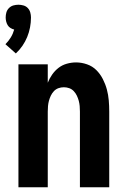

<svg xmlns="http://www.w3.org/2000/svg" viewBox="-20 -792 540 812"><path d="M47 -566 3 -605Q16 -618 25.5 -633.5Q35 -649 40 -667Q32 -669 24.5 -673.5Q17 -678 12.5 -685.5Q8 -693 6 -701.5Q4 -710 4 -718Q4 -729 7 -739.5Q10 -750 18 -758Q26 -766 36.5 -769Q47 -772 58 -772Q68 -772 79 -769Q90 -766 97.5 -758Q105 -750 108 -739.5Q111 -729 111 -718Q111 -697 107 -676Q103 -655 95 -635.5Q87 -616 75 -598.5Q63 -581 47 -566ZM58 0V-520H182V-442Q189 -460 200.5 -476.5Q212 -493 227.5 -505Q243 -517 262.5 -522.5Q282 -528 302 -528Q325 -528 348 -520Q371 -512 387.5 -495.5Q404 -479 415 -457.5Q426 -436 432 -413.5Q438 -391 440 -367.5Q442 -344 442 -320V0H318V-320Q318 -332 317 -343.5Q316 -355 313 -366Q310 -377 305 -387.5Q300 -398 292 -406.5Q284 -415 273 -419Q262 -423 250 -423Q238 -423 227 -419Q216 -415 208 -406.5Q200 -398 195 -387.5Q190 -377 187 -366Q184 -355 183 -343.5Q182 -332 182 -320V0Z"/></svg>

Font: Iosevka SS18 Extrabold
Style: Regular
Weight: 800
Monospace: yes
Designer: Belleve Invis
Foundry: Belleve Invis
Version: Version 25.1.1; ttfautohint (v1.8.4)